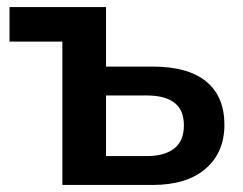

<svg xmlns="http://www.w3.org/2000/svg" viewBox="-20 -525 690 545"><path d="M157 0V-407H7V-505H281V-336H413Q514 -336 565.5 -293.5Q617 -251 617 -171Q617 -92 563.5 -46Q510 0 413 0ZM281 -82H397Q447 -82 474.5 -103.5Q502 -125 502 -169Q502 -213 475 -233.5Q448 -254 397 -254H281Z"/></svg>

Font: MulishBold
Style: Bold
Weight: 700
Designer: Vernon Adams
Foundry: Vernon Adams
Version: Version 3.602; ttfautohint (v1.8.3)